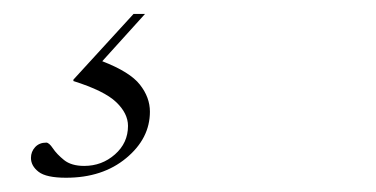

<svg xmlns="http://www.w3.org/2000/svg" viewBox="-20 -23 540 276"><path d="M75 232.5Q46.5 232.5 35.5 224Q24.5 215.5 24.5 204Q24.5 195 30.5 188.5Q36.5 182 46.5 182Q50.5 182 56 190.2Q61.5 198.5 72 207Q82.5 215.5 101 215.5Q126.5 215.5 145.2 199Q164 182.5 164 158Q164 140 147 123.8Q130 107.5 85.5 93.5V91.5L172 -3H188.5L127 65Q167 80.5 181.2 98.8Q195.5 117 195.5 137.5Q195.5 176 161.5 204.2Q127.5 232.5 75 232.5Z"/></svg>

Font: Newsreader 72pt Light
Style: Italic
Weight: 300
Italic angle: -17°
Designer: Hugues Gentile
Foundry: Production Type
Version: Version 1.003; ttfautohint (v1.8.3)